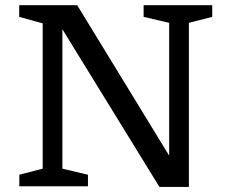

<svg xmlns="http://www.w3.org/2000/svg" viewBox="-20 -718 882 740"><path d="M144.5 -68V-628L54 -653V-698H277.5L664.5 -65L632 -41.5V-630L533.5 -653V-698H798V-653L708 -630V2.5H594.5L201.5 -636L220.5 -640.5V-68L319 -44.5V0H54.5V-44.5Z"/></svg>

Font: Newsreader 9pt
Style: Regular
Weight: 400
Designer: Hugues Gentile
Foundry: Production Type
Version: Version 1.003